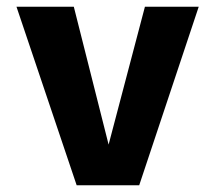

<svg xmlns="http://www.w3.org/2000/svg" viewBox="-20 -551 640 571"><path d="M571 -531 394 0H208L29 -531H199.5L303 -121L411 -531Z"/></svg>

Font: Fira Code Light
Style: Bold
Weight: 700
Monospace: yes
Version: Version 5.002